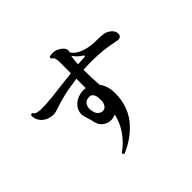

<svg xmlns="http://www.w3.org/2000/svg" viewBox="-194 -1064 1389 1389"><g transform="rotate(-45 500.0 -370.0)"><path d="M351 72Q345 70 342 65Q339 60 340 55Q402 11 443.5 -48Q485 -107 501 -178Q496 -176 490 -174.5Q484 -173 478 -171Q466 -168 454 -168Q423 -168 395.5 -187Q368 -206 360 -238Q356 -258 350.5 -276Q345 -294 337 -320Q334 -328 333 -336.5Q332 -345 332 -353Q332 -391 360 -420.5Q388 -450 430 -460Q445 -464 463 -464Q469 -464 475.5 -463.5Q482 -463 488 -462V-558Q390 -545 331 -529.5Q272 -514 240.5 -502.5Q209 -491 190 -491Q157 -491 129 -504.5Q101 -518 84.5 -543Q68 -568 69 -601Q76 -613 88 -606Q98 -591 115.5 -586.5Q133 -582 162 -582Q204 -582 257.5 -587.5Q311 -593 370.5 -600.5Q430 -608 488 -614V-724Q488 -749 483 -766Q478 -783 464 -788Q461 -793 461 -797Q461 -805 467 -808Q476 -810 484.5 -811Q493 -812 500 -812Q534 -812 568 -785Q592 -766 592 -744Q592 -736 589 -727Q614 -687 668.5 -669Q723 -651 788 -651Q791 -651 796 -651Q826 -651 854 -647.5Q882 -644 907 -624Q921 -613 927.5 -599.5Q934 -586 934 -574Q934 -561 926 -552Q918 -543 901 -543Q897 -543 893 -543.5Q889 -544 884 -545Q834 -557 774.5 -563.5Q715 -570 652 -570Q611 -570 570 -567Q570 -479 576 -408Q593 -386 603 -356Q613 -326 613 -288Q613 -158 541.5 -68Q470 22 351 72ZM458 -257Q479 -257 492 -275.5Q505 -294 505 -322Q505 -332 504.5 -341Q504 -350 503 -358Q493 -400 462 -400Q431 -400 416 -382.5Q401 -365 401 -338Q401 -334 401 -329.5Q401 -325 402 -320Q407 -286 424 -271.5Q441 -257 458 -257ZM570 -623Q589 -625 606.5 -625.5Q624 -626 640 -627Q647 -627 647 -634Q647 -639 641 -642Q624 -652 608 -667Q592 -682 579 -702Q576 -691 574 -670Q572 -649 570 -623Z"/></g></svg>

Font: Zen Antique
Style: Regular
Weight: 400
Designer: Yoshimichi Ohira
Foundry: Positype
Version: Version 1.001